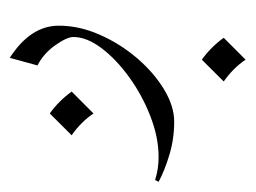

<svg xmlns="http://www.w3.org/2000/svg" viewBox="-138 -126 498 373"><g transform="rotate(-90 110.5 61.0)"><path d="M-55.7 120.6 -52.2 113.8Q-30.8 120.6 -7.8 120.6Q30.8 120.6 71.5 104.7Q112.3 88.9 147.2 63.7Q182.1 38.6 203.9 9.8Q225.6 -19 225.6 -44.9Q225.6 -57.6 209.5 -80.3Q193.4 -103 170.4 -114.7L185.1 -168.5Q247.6 -128.4 247.6 -73.2Q247.6 -33.7 230.2 5.9Q212.9 45.4 184.8 78.4Q156.7 111.3 124 131.1Q91.3 150.9 61 150.9Q27.8 150.9 -3.2 141.6Q-34.2 132.3 -55.7 120.6ZM181.6 204.6Q206.1 222.2 224.1 247.1L181.6 289.6Q165 265.1 139.2 247.1ZM77.1 -90.8Q101.6 -73.2 119.6 -48.3L77.1 -5.9Q60.5 -30.3 34.7 -48.3Z"/></g></svg>

Font: Lateef ExtraLight
Style: Regular
Weight: 200
Designer: SIL International
Foundry: SIL International
Version: Version 4.200